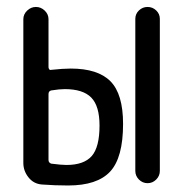

<svg xmlns="http://www.w3.org/2000/svg" viewBox="-20 -540 540 566"><path d="M378.9 -36.1V-484.4Q378.9 -499 389.6 -509.3Q400.4 -519.5 415 -519.5Q429.7 -519.5 440.4 -509.3Q451.2 -499 451.2 -484.4V-36.1Q451.2 -21.5 440.4 -10.7Q429.7 0 415 0Q400.4 0 389.6 -10.7Q378.9 -21.5 378.9 -36.1ZM175.8 -53.7Q227.5 -53.7 250.5 -80.1Q273.4 -106.4 273.4 -169.9Q273.4 -227.5 249 -252.4Q224.6 -277.3 170.9 -277.3Q155.3 -277.3 130.9 -273.4Q123 -271.5 123 -262.7V-68.4Q123 -60.5 130.9 -57.6Q161.1 -53.7 175.8 -53.7ZM188.5 -337.9Q268.6 -337.9 305.7 -300.3Q342.8 -262.7 342.8 -174.8Q342.8 -75.2 304.7 -34.2Q266.6 6.8 180.7 6.8Q141.6 6.8 103.5 3.9Q79.1 2 64 -17.1Q48.8 -36.1 48.8 -59.6V-483.4Q48.8 -498 60.1 -508.8Q71.3 -519.5 85.9 -519.5Q100.6 -519.5 111.8 -508.8Q123 -498 123 -483.4V-341.8Q123 -338.9 125 -335.9Q127 -333 129.9 -334Q166 -337.9 188.5 -337.9Z"/></svg>

Font: Rounded Mgen+ 1mn regular
Style: Regular
Weight: 400
Designer: [Source Han Sans]
Ryoko NISHIZUKA  (kana & ideographs); Paul D. Hunt (Latin, Greek & Cyrillic); Wenlong ZHANG  (bopomofo
Version: Version 1.059.20150602